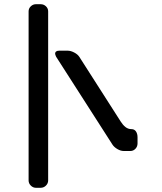

<svg xmlns="http://www.w3.org/2000/svg" viewBox="-20 -787 768 913"><path d="M151 106H173Q188 106 198.5 95.5Q209 85 209 71V-733Q209 -747 198.5 -757Q188 -767 173 -767H151Q137 -767 126.5 -757Q116 -747 116 -733V71Q116 85 126.5 95.5Q137 106 151 106ZM242 -531Q244 -523 247 -517L515 -99Q523 -87 538.5 -78Q554 -69 568 -69H600Q614 -69 624 -79.5Q634 -90 634 -105V-134Q634 -151 626.5 -162Q619 -173 605 -173Q589 -173 576.5 -183Q564 -193 554 -209L357 -517Q349 -529 332.5 -537.5Q316 -546 302 -546H262Q242 -546 242 -531Z"/></svg>

Font: WDXL Lubrifont TC
Style: Regular
Weight: 400
Designer: [WDXL Lubrifont] Copyright 2020-2022 (c) NightFurySL2001, Skr-ZERO; [ZCOOL QingKe HuangYou] Copyright 2018-2022 (c) The 
Version: Version 2.001;hotconv 1.1.1;makeotfexe 2.6.0